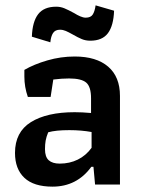

<svg xmlns="http://www.w3.org/2000/svg" viewBox="-20 -689 532 717"><path d="M99 -552Q101 -608 122.5 -636Q144 -664 190 -664Q206 -664 220.5 -658Q235 -652 257 -640Q268 -633 279.5 -628Q291 -623 300 -623Q319 -623 326.5 -635Q334 -647 337 -669L406 -649Q404 -593 383 -565Q362 -537 317 -537Q300 -537 285.5 -543Q271 -549 252 -560Q236 -569 225.5 -573.5Q215 -578 204 -578Q186 -578 178 -565.5Q170 -553 168 -531ZM36 -118Q36 -196 95.5 -233Q155 -270 259 -270Q287 -270 320 -267V-322Q320 -365 302 -380.5Q284 -396 238 -396Q211 -396 179 -392L169 -327H84Q71 -364 71 -403V-428Q107 -449 157 -463.5Q207 -478 259 -478Q340 -478 384 -440Q428 -402 428 -331V0H335L329 -66H321Q267 8 176 8Q106 8 71 -25Q36 -58 36 -118ZM322 -137V-196Q284 -203 239 -203Q188 -203 160 -195Q153 -178 150.5 -164Q148 -150 148 -132Q148 -103 162 -90.5Q176 -78 203 -78Q240 -78 270.5 -93Q301 -108 322 -137Z"/></svg>

Font: Athiti SemiBold
Style: Regular
Weight: 600
Designer: CadsonDemak Team
Foundry: CadsonDemak
Version: Version 1.033